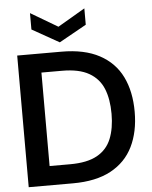

<svg xmlns="http://www.w3.org/2000/svg" viewBox="-60 -968 804 1017"><g transform="rotate(-5 341.5 -459.0)"><path d="M51 0V-700H286Q408 -700 488 -657Q568 -614 606.5 -535.5Q645 -457 645 -349Q645 -243 606.5 -164.5Q568 -86 488.5 -43Q409 0 286 0ZM171 -102H280Q371 -102 424 -131.5Q477 -161 499.5 -216.5Q522 -272 522 -349Q522 -427 499.5 -482.5Q477 -538 424 -568.5Q371 -599 280 -599H171ZM282 -750 138 -831V-918L282 -833L427 -918V-831Z"/></g></svg>

Font: DM Sans 36pt SemiBold
Style: Regular
Weight: 600
Designer: Colophon Foundry, Jonny Pinhorn
Foundry: Colophon Foundry
Version: Version 4.004;gftools[0.9.30]